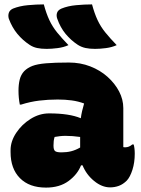

<svg xmlns="http://www.w3.org/2000/svg" viewBox="-20 -842 640 872"><path d="M179 -822Q190 -781 204 -751Q218 -721 239.5 -694.5Q261 -668 291 -637Q269 -627 241.5 -623.5Q214 -620 192 -620Q167 -620 148.5 -624Q130 -628 115 -638Q83 -659 59 -688Q35 -717 20 -757Q16 -771 20 -783.5Q24 -796 39 -803Q69 -815 107 -818.5Q145 -822 179 -822ZM398 -822Q409 -781 423 -751Q437 -721 458.5 -694.5Q480 -668 510 -637Q488 -627 461 -623.5Q434 -620 412 -620Q387 -620 368.5 -624Q350 -628 334 -638Q302 -659 278 -688Q254 -717 240 -757Q235 -771 239 -783.5Q243 -796 259 -803Q288 -815 326 -818.5Q364 -822 398 -822ZM540 -351V-174Q542 -173 549 -173Q566 -173 581 -186H587Q589 -180 590.5 -169Q592 -158 592 -144Q592 -104 581.5 -71Q571 -38 556 -22Q539 -5 520 2Q501 9 480 9Q443 9 407.5 -20Q372 -49 355 -91H348Q332 -50 291.5 -20Q251 10 189 10Q113 10 70.5 -33Q28 -76 28 -151V-160Q28 -200 53.5 -238.5Q79 -277 119 -302Q159 -327 203 -327Q249 -327 285 -321.5Q321 -316 347 -305Q349 -321 353 -338Q357 -355 362 -372Q335 -382 305.5 -386Q276 -390 242 -390Q198 -390 157.5 -385Q117 -380 76 -367H70Q64 -397 64 -430Q64 -458 69.5 -480.5Q75 -503 90 -519Q105 -534 127 -542.5Q149 -551 188.5 -554.5Q228 -558 293 -558Q345 -558 390 -540.5Q435 -523 468.5 -493Q502 -463 521 -426.5Q540 -390 540 -351ZM223 -180Q223 -162 230 -156Q237 -150 259 -150Q283 -150 303 -155Q323 -160 344 -172V-220Q310 -225 277 -225Q264 -225 251.5 -223.5Q239 -222 228 -220Q225 -210 224 -201.5Q223 -193 223 -182Z"/></svg>

Font: Recursive Mn Csl St Blk
Style: Regular
Weight: 900
Monospace: yes
Version: Version 1.079;hotconv 1.0.112;makeotfexe 2.5.65598; ttfautoh